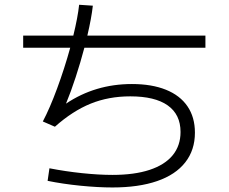

<svg xmlns="http://www.w3.org/2000/svg" viewBox="-20 -787 978 821"><path d="M183.6 -13.7 191.4 -67.4Q258.8 -54.2 330.8 -46.6Q402.8 -39.1 460.9 -39.1Q554.2 -39.1 619.4 -60.5Q684.6 -82 718.3 -123Q752 -164.1 752 -222.7Q752 -297.4 697.3 -336.2Q642.6 -375 537.1 -375Q444.8 -375 367.7 -343.8Q290.5 -312.5 214.8 -245.1L163.1 -267.6Q192.9 -323.7 224.4 -409.2Q255.9 -494.6 280.3 -583H79.1V-634.8H293.5Q312.5 -712.4 318.4 -766.6L377 -762.7Q371.1 -709.5 353.5 -634.8H858.4V-583H340.8Q324.2 -520 303.7 -457.3Q283.2 -394.5 262.2 -343.8Q387.2 -427.7 543.9 -427.7Q628.9 -427.7 689.5 -403.3Q750 -378.9 781.7 -332.3Q813.5 -285.6 813.5 -219.7Q813.5 -145.5 772.2 -92.8Q731 -40 651.9 -12.7Q572.8 14.6 460.9 14.6Q399.4 14.6 323.7 7.1Q248 -0.5 183.6 -13.7Z"/></svg>

Font: Pretendard Light
Style: Regular
Weight: 300
Designer: Base glyphs from Inter by Rasmus Andersson; Hangeul glyphs from Noto Sans CJK(Source Han Sans) by Jang Soo-young and Kan
Foundry: Kil Hyung-jin
Version: Version 1.309